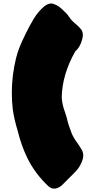

<svg xmlns="http://www.w3.org/2000/svg" viewBox="-20 -908 554 1118"><path d="M262.2 176.8C210.4 128.4 168.9 72.8 138.2 10.3C114.7 -39.1 96.7 -90.3 83.5 -144.5C69.3 -190.9 59.6 -233.4 54.2 -272C50.8 -303.7 48.8 -335.9 48.8 -367.7C48.8 -435.1 57.1 -502 73.2 -568.4C84 -610.8 99.6 -651.4 119.6 -690.9C119.6 -690.9 130.4 -713.4 130.4 -713.4C144.5 -742.7 160.2 -771.5 177.2 -799.8C194.3 -828.1 215.3 -852.5 240.7 -873.5C253.9 -882.8 266.6 -887.7 278.8 -887.7C286.1 -887.7 296.4 -884.3 309.1 -877.9C321.8 -871.6 335.9 -860.4 351.6 -844.7C365.2 -832.5 375.5 -820.8 382.3 -809.6C387.7 -801.3 393.6 -793.9 399.9 -787.1C405.8 -781.7 412.1 -775.9 418.9 -770C433.1 -758.8 444.8 -746.6 455.1 -733.4C460 -724.1 462.4 -714.4 462.4 -703.1C462.4 -692.9 459 -677.7 452.1 -658.7C444.8 -639.6 433.6 -622.6 418 -608.4C367.2 -518.6 340.8 -428.7 339.4 -339.4C341.3 -311.5 347.7 -283.2 358.4 -254.9C361.8 -244.1 365.2 -233.4 368.7 -222.2C374 -196.8 383.8 -166 397.9 -129.9C407.2 -109.9 418.5 -90.8 432.6 -72.3C441.4 -59.6 449.7 -46.9 457 -34.2C462.4 -23.9 464.8 -13.2 464.8 -2C464.8 10.7 460.4 26.9 451.2 45.9C441.9 65.4 428.7 83.5 411.6 99.6C411.6 99.6 339.8 171.4 339.8 171.4C325.2 184.1 310.1 190.4 294.9 190.4C283.7 190.4 272.9 186 262.2 176.8Z"/></svg>

Font: Kaph
Style: Regular
Weight: 400
Designer: GGBotNet
Foundry: f0n7.com